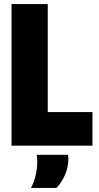

<svg xmlns="http://www.w3.org/2000/svg" viewBox="-20 -720 491 949"><path d="M37 0V-700H216V-166H437V0ZM133 209Q150 177 157 143Q164 109 164 79Q164 70 163.5 61.5Q163 53 161 45H316Q318 54 318 63Q318 106 301.5 144Q285 182 259 209Z"/></svg>

Font: Georama SemiCondensed ExtraBold
Style: Regular
Weight: 800
Width: 4
Designer: Jean-Baptiste Levee
Foundry: Production Type
Version: Version 1.000